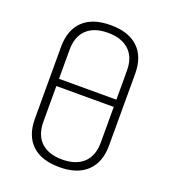

<svg xmlns="http://www.w3.org/2000/svg" viewBox="-130 -790 793 896"><g transform="rotate(20 266.5 -341.5)"><path d="M267 -694Q356 -694 403.5 -649Q451 -604 451 -520V-163Q451 -80 403.5 -34.5Q356 11 267 11Q177 11 130 -34Q83 -79 83 -163V-520Q83 -603 130 -648.5Q177 -694 267 -694ZM267 -656Q199 -656 162 -621Q125 -586 125 -519V-376H410V-520Q410 -586 372.5 -621Q335 -656 267 -656ZM267 -27Q335 -27 372.5 -62Q410 -97 410 -164V-340H125V-164Q125 -97 162 -62Q199 -27 267 -27Z"/></g></svg>

Font: Sofia Sans Semi Condensed ExtraLight
Style: Regular
Weight: 250
Version: Version 4.100